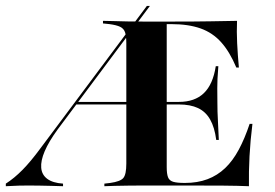

<svg xmlns="http://www.w3.org/2000/svg" viewBox="-33 -643 948 663"><path d="M-12.9 0V-8.9Q16.1 -27.4 44.8 -56.5Q73.4 -85.5 106.5 -130.6L474.2 -622.6H484.7L166.1 -196Q135.5 -154 121.4 -121Q107.3 -87.9 109.3 -63.7Q111.3 -39.5 130.2 -25.4Q149.2 -11.3 184.7 -8.9V0Q162.1 -0.8 143.1 -1.2Q124.2 -1.6 105.6 -2Q87.1 -2.4 66.9 -2.4Q50 -2.4 32.7 -2Q15.3 -1.6 -12.9 0ZM225 -282.3 231.5 -291.1H673.4V-282.3ZM462.1 -2.4Q434.7 -2.4 409.3 -2Q383.9 -1.6 363.3 -1.2Q342.7 -0.8 327.4 0V-8.9L347.6 -11.3Q382.3 -16.1 392.7 -28.2Q403.2 -40.3 403.2 -78.2V-492.7Q403.2 -518.5 398.8 -531.5Q394.4 -544.4 381.9 -550.4Q369.4 -556.5 345.2 -559.7L322.6 -562.1V-571Q337.9 -571 359.3 -570.2Q380.6 -569.4 406.9 -569Q433.1 -568.5 462.1 -568.5H473.4H563.7Q641.1 -568.5 693.5 -569.4Q746 -570.2 785.5 -571Q783.9 -533.9 785.9 -493.5Q787.9 -453.2 791.9 -409.7H783.1Q760.5 -463.7 731 -496.8Q701.6 -529.8 659.7 -544.8Q617.7 -559.7 558.9 -559.7H542.7V-66.1Q542.7 -42.7 547.2 -31Q551.6 -19.4 564.9 -15.3Q578.2 -11.3 604 -11.3H605.6Q649.2 -11.3 683.5 -24.2Q717.7 -37.1 744.4 -62.5Q771 -87.9 791.5 -126.2Q812.1 -164.5 829 -215.3H838.7Q831.5 -158.1 828.6 -103.6Q825.8 -49.2 826.6 0Q788.7 -1.6 738.7 -2Q688.7 -2.4 613.7 -2.4H473.4ZM713.7 -159.7Q708.1 -203.2 692.7 -230.2Q677.4 -257.3 650.8 -269.8Q624.2 -282.3 584.7 -282.3V-291.1Q639.5 -291.1 671 -321.4Q702.4 -351.6 712.1 -414.5H721Q716.9 -364.5 717.3 -338.3Q717.7 -312.1 717.7 -287.1Q717.7 -272.6 718.1 -257.3Q718.5 -241.9 719.8 -219.4Q721 -196.8 722.6 -159.7Z"/></svg>

Font: Playfair 144pt SemiExpanded ExtraBold
Style: Regular
Weight: 800
Width: 6
Designer: Claus Eggers Sørensen
Foundry: Claus Eggers Sørensen
Version: Version 2.203